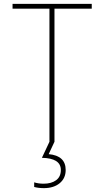

<svg xmlns="http://www.w3.org/2000/svg" viewBox="-20 -734 540 994"><path d="M236 0 197 83Q295 85 295 146Q295 181 270.5 199Q246 217 206 217Q179 217 157 210V234Q180 240 207 240Q258 240 289 214.5Q320 189 320 146Q320 72 232 64L262 0V-689H455V-714H45V-689H236Z"/></svg>

Font: Noto Sans Mono UI Condensed Thin
Style: Regular
Weight: 250
Width: 3
Designer: Monotype Design team
Foundry: Monotype Imaging Inc.
Version: 1.000